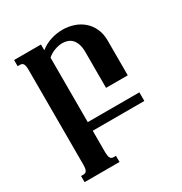

<svg xmlns="http://www.w3.org/2000/svg" viewBox="-172 -655 937 990"><g transform="rotate(-30 296.5 -160.0)"><path d="M215.3 123.5Q215.3 138.7 216.8 147.9Q218.3 157.2 221.7 162.6Q225.1 168 229.7 169.9Q234.4 171.9 241.2 171.9H254.4V208.5H46.4V171.9H60.1Q66.4 171.9 71.3 169.9Q76.2 168 79.6 162.6Q83 157.2 84.5 147.9Q85.9 138.7 85.9 123.5V-433.6Q85.9 -448.7 84.5 -458Q83 -467.3 79.6 -472.7Q76.2 -478 71.3 -480Q66.4 -481.9 60.1 -481.9H46.4V-518.6H206.5V-484.4Q234.4 -506.8 269.3 -518.1Q304.2 -529.3 340.8 -529.3Q373.5 -529.3 405 -519Q436.5 -508.8 460.7 -488.3Q484.9 -467.8 499.8 -436.5Q514.6 -405.3 514.6 -363.8V-157.2H385.3V-371.1Q385.3 -399.4 378.4 -418.5Q371.6 -437.5 360.6 -448.7Q349.6 -460 335 -464.8Q320.3 -469.7 305.2 -469.7Q281.7 -469.7 257.1 -460.2Q232.4 -450.7 215.3 -435.1V-51.3H522.5V0H215.3Z"/></g></svg>

Font: Arian AMU Serif
Style: Bold
Weight: 700
Designer: Ruben Hakobyan (Tarumian)
Foundry: Ruben Hakobyan (Tarumian)
Version: Version 1.002